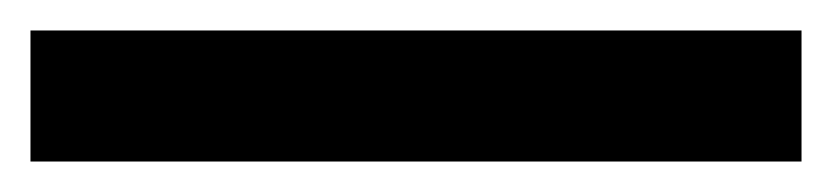

<svg xmlns="http://www.w3.org/2000/svg" viewBox="-23 -866 546 126"><path d="M503 -760H-3V-846H503Z"/></svg>

Font: Noto Sans Tangsa SemiBold
Style: Regular
Weight: 600
Version: Version 1.504